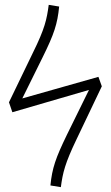

<svg xmlns="http://www.w3.org/2000/svg" viewBox="-20 -763 458 792"><path d="M386 -446 72 -357 156 -527C203 -622 217 -664 224 -736L181 -743C173 -683 165 -645 116 -546L17 -341L31 -300L347 -392L256 -207C210 -112 195 -70 188 2L231 9C239 -51 248 -89 296 -189L400 -407Z"/></svg>

Font: Fira Sans ExtraLight
Style: Regular
Weight: 200
Designer: bBox Type GmbH & Carrois Corporate GbR & Edenspiekermann AG
Foundry: bBox Type GmbH & Carrois Corporate GbR & Edenspiekermann AG
Version: Version 4.300;PS 004.300;hotconv 1.0.88;makeotf.lib2.5.64775